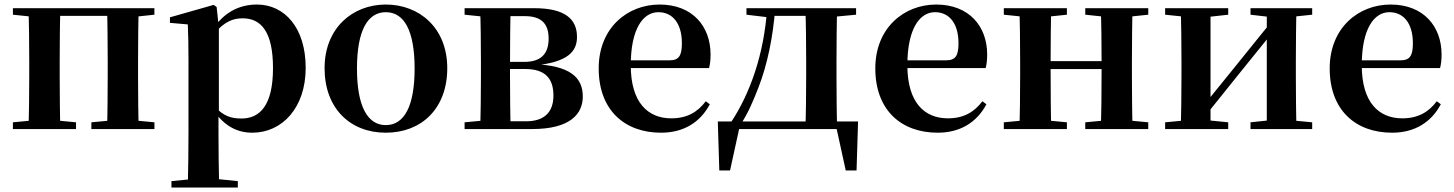

<svg xmlns="http://www.w3.org/2000/svg" viewBox="-20 -572 6446 851"><path d="M105.9 0H247.6C245.6 -50.2 244.6 -165.3 244.6 -234.8V-301.2C244.6 -370.2 245.6 -485.5 247.6 -535.7H105.9C108.6 -485.5 109.6 -370.2 109.6 -301.2V-234.8C109.6 -165.3 108.6 -50.2 105.9 0ZM454.4 0H594.9C592.9 -50.2 591.9 -165.3 591.9 -234.8V-301.2C591.9 -370.2 592.9 -485.5 594.9 -535.7H454.4C456.4 -485.5 457.4 -370.2 457.4 -301.2V-234.8C457.4 -165.3 456.4 -50.2 454.4 0ZM37.2 0H317V-29.9L208.6 -40.2H147L37.2 -29.9ZM385 0H664.5V-29.9L557.1 -40.2H494.5L385 -29.9ZM37.2 -506.8 147 -495.5H176.9V-535.7H37.2ZM525.4 -495.5H557.1L664.3 -506.8V-535.7H525.4ZM176.9 -501.8H525.4V-535.7H176.9Z M739.9 259.3H1034.1V230.8L928.4 220.1H849L739.9 230.8ZM812.4 259.3H951.4C949.4 175.6 948.4 83.5 948.4 13V-63L950.1 -75.6V-455L948.8 -460.8L940.2 -540.9L927.2 -550.4L733.2 -495.2V-470.7L812.4 -463.8C814.4 -415.2 815.4 -374.7 815.4 -308.7V13.8C815.4 83.8 814.4 175.6 812.4 259.3ZM1098.1 16.2C1229.8 16.2 1334.9 -93.2 1334.9 -271.4C1334.9 -449.4 1241.1 -551.9 1118.6 -551.9C1041.5 -551.9 970.6 -517.8 920.5 -437.5H912.1L927 -421.1C976.8 -478.5 1014.2 -490.8 1055.6 -490.8C1138.6 -490.8 1190 -429.4 1190 -270.1C1190 -103.7 1131.1 -46.7 1050.1 -46.7C1004.2 -46.7 970.8 -57.7 933.6 -97.8L915.1 -82.3H927.3C975 -11.6 1033.6 16.2 1098.1 16.2Z M1690 16.2C1847.7 16.2 1962.4 -90.2 1962.4 -269.8C1962.4 -449.1 1838 -551.9 1690 -551.9C1542.7 -551.9 1418.6 -447.6 1418.6 -269.8C1418.6 -92.4 1531.5 16.2 1690 16.2ZM1690 -17.5C1609.3 -17.5 1562.2 -100.3 1562.2 -268.1C1562.2 -436.6 1609.3 -518 1690 -518C1771.2 -518 1817.7 -436.6 1817.7 -268.1C1817.7 -100.3 1771.2 -17.5 1690 -17.5Z M2039.2 0H2338.3C2510.1 0 2563.1 -68.9 2563.1 -144.2C2563.1 -228.8 2507.3 -282.4 2340.3 -288L2338.8 -281C2502.4 -294.6 2537.4 -347.2 2537.4 -408.4C2537.4 -486.7 2485.4 -535.7 2348.1 -535.7H2039.2V-506.8L2149 -495.5L2175.9 -500.4H2306.9C2380.8 -500.4 2411.7 -465.6 2411.7 -401C2411.7 -332.9 2377.3 -297.7 2303.9 -297.7H2175.9V-266.1H2308.1C2396.9 -266.1 2433 -223.7 2433 -148.7C2433 -74.8 2392.6 -34.4 2311.4 -34.4H2175.9L2149 -40.2L2039.2 -29.9ZM2107.9 0H2243.5C2241.5 -50.2 2240.5 -165.3 2240.5 -234.8V-284.5C2240.5 -370.2 2241.5 -485.5 2243.5 -535.7H2107.9C2110.6 -485.5 2111.6 -370.2 2111.6 -301.2V-234.8C2111.6 -165.3 2110.6 -50.2 2107.9 0Z M2910.2 16.2C3009.4 16.2 3083.6 -29.4 3126.1 -109.9L3108.2 -123.2C3072.5 -75.9 3026.1 -47.5 2955.4 -47.5C2851.6 -47.5 2775.7 -117.3 2775.7 -282.7C2775.7 -444.8 2830.5 -518 2898.1 -518C2961.5 -518 3002.3 -468.1 3002.3 -380.4C3002.3 -325.7 2989.6 -304.6 2947.4 -304.6H2692.1V-270.2H3122.7C3127.4 -288.1 3129.4 -306.2 3129.4 -330.9C3129.4 -454.7 3049.8 -551.9 2903.4 -551.9C2761.3 -551.9 2633.6 -448.8 2633.6 -268.8C2633.6 -83.9 2748.3 16.2 2910.2 16.2Z M3707.1 0 3684.5 -17.9 3728.6 183.5H3776.5L3783.2 -33.6H3161.5L3168.2 183.5H3215.8L3259.5 -16.4L3239.3 0ZM3549.4 0H3690.6C3688.6 -50.2 3687.6 -165.3 3687.6 -234.8V-301.2C3687.6 -370.2 3688.6 -485.5 3690.6 -535.7H3549.4C3552.2 -485.5 3553.2 -370.2 3553.2 -301.2V-234.8C3553.2 -165.3 3552.2 -50.2 3549.4 0ZM3288.5 -506.8 3383.4 -495.5H3390.5V-535.7H3288.5ZM3624 -495.5H3654L3774.4 -506.8V-535.7H3624ZM3220.9 -31.5 3263.3 -8.9V-21.6C3294.3 -67.8 3318.3 -123.7 3340.9 -182.2C3381.9 -286.8 3406.1 -408.7 3416.1 -535.7H3380.1C3366.9 -332.6 3304.3 -157.4 3220.9 -31.5ZM3390.5 -501.8H3625.3V-535.7H3390.5Z M4136.2 16.2C4235.4 16.2 4309.6 -29.4 4352.1 -109.9L4334.2 -123.2C4298.5 -75.9 4252.1 -47.5 4181.4 -47.5C4077.6 -47.5 4001.7 -117.3 4001.7 -282.7C4001.7 -444.8 4056.5 -518 4124.1 -518C4187.5 -518 4228.3 -468.1 4228.3 -380.4C4228.3 -325.7 4215.6 -304.6 4173.4 -304.6H3918.1V-270.2H4348.7C4353.4 -288.1 4355.4 -306.2 4355.4 -330.9C4355.4 -454.7 4275.8 -551.9 4129.4 -551.9C3987.3 -551.9 3859.6 -448.8 3859.6 -268.8C3859.6 -83.9 3974.3 16.2 4136.2 16.2Z M4497.9 0H4639.6C4637.6 -50.2 4636.6 -165.3 4636.6 -270.6V-291.8C4636.6 -370.2 4637.6 -485.5 4639.6 -535.7H4497.9C4500.6 -485.5 4501.6 -370.2 4501.6 -301.2V-234.8C4501.6 -165.3 4500.6 -50.2 4497.9 0ZM4858.6 0H5000C4998 -50.2 4997 -165.3 4997 -234.8V-301.2C4997 -370.2 4998 -485.5 5000 -535.7H4858.6C4861.6 -485.5 4862.6 -370.2 4862.6 -291.8V-270.6C4862.6 -165.3 4861.6 -50.2 4858.6 0ZM4429.2 0H4708.8V-29.9L4600.6 -40.2H4539L4429.2 -29.9ZM4429.2 -506.8 4539 -495.5H4600.6L4708.8 -506.8V-535.7H4429.2ZM4790.2 0H5069.4V-29.9L4961.5 -40.2H4898.9L4790.2 -29.9ZM4790.2 -506.8 4898.9 -495.5H4961.5L5069.4 -506.8V-535.7H4790.2ZM4568.9 -265.9H4929.1V-301H4568.9Z M5144.2 0H5423.8V-29.9L5321.4 -40.2H5253L5144.2 -29.9ZM5522.6 0H5796V-29.9L5687.3 -40.2H5619.5L5522.6 -29.9ZM5212.9 0H5345.4V-535.7H5212.9C5215.6 -485.5 5216.6 -370.2 5216.6 -301.2V-234.8C5216.6 -165.3 5215.6 -50.2 5212.9 0ZM5316.7 -51.6 5482.2 -257.7 5646.5 -460.9H5670.7L5623 -485.4L5452.6 -274.4L5293.4 -77.8H5268.4ZM5594.8 0H5726.6C5724.6 -50.2 5723.6 -165.3 5723.6 -234.8V-301.2C5723.6 -370.2 5724.6 -485.5 5726.6 -535.7H5594.8ZM5144.2 -506.8 5254 -495.5H5321.7L5423.8 -506.8V-535.7H5144.2ZM5522.6 -506.8 5619.8 -495.5H5687.5L5796 -506.8V-535.7H5522.6Z M6150.2 16.2C6249.4 16.2 6323.6 -29.4 6366.1 -109.9L6348.2 -123.2C6312.5 -75.9 6266.1 -47.5 6195.4 -47.5C6091.6 -47.5 6015.7 -117.3 6015.7 -282.7C6015.7 -444.8 6070.5 -518 6138.1 -518C6201.5 -518 6242.3 -468.1 6242.3 -380.4C6242.3 -325.7 6229.6 -304.6 6187.4 -304.6H5932.1V-270.2H6362.7C6367.4 -288.1 6369.4 -306.2 6369.4 -330.9C6369.4 -454.7 6289.8 -551.9 6143.4 -551.9C6001.3 -551.9 5873.6 -448.8 5873.6 -268.8C5873.6 -83.9 5988.3 16.2 6150.2 16.2Z"/></svg>

Font: Source Han Serif TW VF
Style: Regular
Weight: 250
Designer: Ryoko NISHIZUKA 西塚涼子 (kana & ideographs); Frank Grießhammer (Latin, Greek & Cyrillic); Wenlong ZHANG 张文龙 (bopomofo); San
Foundry: Adobe
Version: Version 2.002;hotconv 1.1.0;makeotfexe 2.6.0